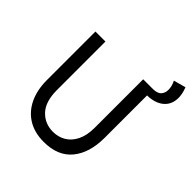

<svg xmlns="http://www.w3.org/2000/svg" viewBox="-225 -1017 1194 1194"><g transform="rotate(45 372.0 -420.0)"><path d="M591 -647V-701Q632 -701 648.5 -721Q665 -741 663.5 -771Q662 -801 647 -830L727 -852Q745 -806 743.5 -768.5Q742 -731 723.5 -704Q705 -677 671 -662Q637 -647 591 -647ZM344 12Q263 12 205.5 -23Q148 -58 117 -122.5Q86 -187 86 -275V-701H174V-275Q174 -173 221 -123Q268 -73 340 -73Q386 -73 423.5 -95Q461 -117 483.5 -162Q506 -207 506 -275V-701H594V-275Q594 -142 531 -65Q468 12 344 12Z"/></g></svg>

Font: Inclusive Sans
Style: Regular
Weight: 400
Designer: Olivia King
Foundry: Olivia King
Version: Version 2.004